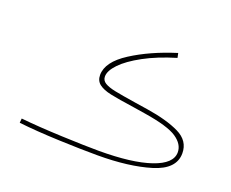

<svg xmlns="http://www.w3.org/2000/svg" viewBox="-99 -733 1096 909"><g transform="rotate(20 449.0 -278.0)"><path d="M65 -4 67 -26Q153 -17 275 -12Q397 -7 462 -7Q629 -7 722.5 -39Q816 -71 816 -128Q816 -169 771.5 -199Q727 -229 606 -248L549 -257Q465 -269 425.5 -277.5Q386 -286 365.5 -302Q345 -318 345 -347Q345 -413 437 -472Q529 -531 657 -571L662 -548Q569 -520 503 -484Q437 -448 403 -412.5Q369 -377 369 -348Q369 -328 387 -317Q405 -306 439 -299Q473 -292 550 -280L609 -271Q713 -255 775.5 -224.5Q838 -194 838 -131Q838 -51 729.5 -18Q621 15 463 15Q384 15 268 10.5Q152 6 65 -4Z"/></g></svg>

Font: Noto Sans Arabic CondThin
Style: Regular
Weight: 250
Width: 3
Designer: Nadine Chahine
Foundry: Monotype Imaging Inc.
Version: Version 1.001